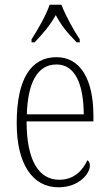

<svg xmlns="http://www.w3.org/2000/svg" viewBox="-20 -786 463 816"><path d="M114 -619V-606H127C165 -646 191 -676 217 -722C241 -676 267 -646 306 -606H319V-619C293 -657 258 -721 241 -766H191C176 -721 139 -657 114 -619ZM228 10C316 10 362 -48 362 -82C362 -95 357 -102 351 -105C332 -62 295 -22 232 -22C146 -22 93 -102 93 -270H377V-294C377 -450 321 -543 220 -543C112 -543 51 -451 51 -262C51 -88 119 10 228 10ZM336 -300H94C98 -431 137 -512 220 -512C301 -512 335 -426 336 -300Z"/></svg>

Font: Noto Serif Devanagari Condensed ExtraLight
Style: Regular
Weight: 200
Width: 3
Designer: Universal Thirst, Indian Type Foundry and the Monotype Design Team
Foundry: Monotype Imaging Inc.
Version: Version 2.004